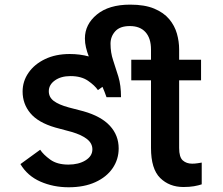

<svg xmlns="http://www.w3.org/2000/svg" viewBox="-20 -781 942 812"><path d="M75.6 -393.8Q75.6 -437.5 100.7 -473.5Q125.7 -509.6 170.6 -531.1Q215.6 -552.6 274.9 -552.6Q317.8 -552.6 355.5 -542.3Q348 -561.4 343.6 -580.3Q339.1 -599.1 339.1 -618.3Q339.1 -677.9 389.7 -719.6Q440.3 -761.4 530.5 -761.4Q592 -761.4 632.3 -744.5Q672.6 -727.6 695.7 -699.9Q718.8 -672.2 728.2 -638.8Q737.6 -605.5 737.6 -572.4V-528.4H830.3V-441.4H737.6V-155.2Q737.6 -116.5 753 -102.6Q768.5 -88.8 792.6 -88.8Q804 -88.8 815.7 -90.6Q827.4 -92.3 833.1 -93.4V-1.4Q819.6 3.2 800.4 6.6Q781.2 9.9 755.7 9.9Q696.4 9.9 657.5 -28.2Q618.6 -66.4 618.6 -155.2V-441.4H535.2V-528.4H618.6V-571.4Q618.6 -619.3 595.3 -645.1Q572.1 -670.8 529.1 -670.8Q487.2 -670.8 467.3 -648.6Q447.4 -626.4 447.4 -596.2Q447.4 -558.2 458.5 -525.9Q469.5 -493.6 480.6 -457Q491.8 -420.5 491.8 -370H430.4Q426.5 -381.4 422.2 -392.4Q418 -403.4 413.4 -413.7L394.2 -399.9Q380.7 -419.7 352.1 -439.5Q323.5 -459.2 278.1 -459.2Q237.9 -459.2 212.2 -440.9Q186.4 -422.6 186.4 -395.2Q186.4 -369.7 207.6 -353.9Q228.7 -338.1 270.6 -326.7L333.1 -310.4Q408 -289.1 445 -248.8Q481.9 -208.5 481.9 -153.4Q481.9 -106.9 456.3 -69.6Q430.8 -32.3 383.3 -10.7Q335.9 11 270.2 11Q205.6 11 150.7 -13.1Q95.9 -37.3 66.4 -87L149.9 -147.7Q163.4 -127.1 192.5 -106Q221.6 -84.9 269.2 -84.9Q312.5 -84.9 341.6 -102.8Q370.7 -120.7 370.7 -149.5Q370.7 -174.7 348.2 -192.6Q325.6 -210.6 283.4 -223L213.4 -241.8Q141.3 -262.8 108.5 -302.2Q75.6 -341.6 75.6 -393.8Z"/></svg>

Font: Interface Medium
Style: Regular
Weight: 500
Designer: Rasmus Andersson
Foundry: rsms
Version: Version 1.8